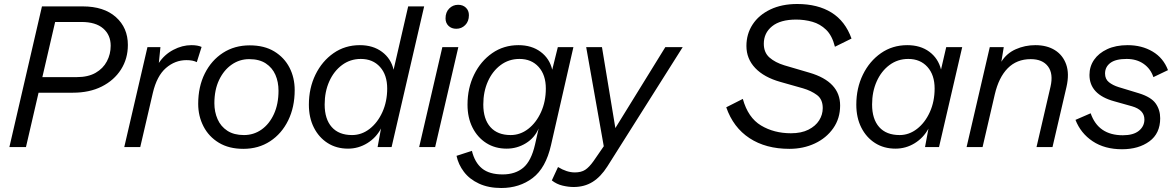

<svg xmlns="http://www.w3.org/2000/svg" viewBox="-20 -736 5881 961"><path d="M27 0 190 -704H394Q500 -704 560 -650.5Q620 -597 620 -511Q620 -442 585.5 -388Q551 -334 489.5 -303Q428 -272 345 -272H173L110 0ZM388 -626H256L192 -350H364Q421 -350 458.5 -371.5Q496 -393 515 -429Q534 -465 534 -507Q534 -561 496.5 -593.5Q459 -626 388 -626Z M602 0 718 -500H783L775 -421Q803 -463 847.5 -486.5Q892 -510 938 -510Q970 -510 989 -501L965 -425Q955 -430 942.5 -432.5Q930 -435 913 -435Q856 -435 810.5 -395.5Q765 -356 745 -271L682 0Z M1198 9Q1126 9 1075.5 -21.5Q1025 -52 998.5 -103.5Q972 -155 972 -216Q972 -302 1005 -368Q1038 -434 1096 -471.5Q1154 -509 1230 -509Q1303 -509 1353 -478.5Q1403 -448 1429 -397.5Q1455 -347 1455 -285Q1455 -200 1422.5 -133.5Q1390 -67 1332 -29Q1274 9 1198 9ZM1201 -60Q1250 -60 1289 -87.5Q1328 -115 1351 -165Q1374 -215 1374 -282Q1374 -326 1358.5 -361.5Q1343 -397 1310.5 -418.5Q1278 -440 1227 -440Q1179 -440 1139.5 -412.5Q1100 -385 1076.5 -335.5Q1053 -286 1053 -219Q1053 -176 1069 -139.5Q1085 -103 1118 -81.5Q1151 -60 1201 -60Z M1722 8Q1664 8 1620 -20Q1576 -48 1551 -97.5Q1526 -147 1526 -212Q1526 -295 1559 -362.5Q1592 -430 1649.5 -470Q1707 -510 1781 -510Q1847 -510 1892 -476.5Q1937 -443 1950 -387L2023 -704H2103L1940 0H1870L1887 -93Q1863 -47 1818.5 -19.5Q1774 8 1722 8ZM1742 -60Q1790 -60 1830 -91Q1870 -122 1894 -175Q1918 -228 1918 -293Q1918 -361 1882 -401Q1846 -441 1786 -441Q1733 -441 1692 -410.5Q1651 -380 1628 -328.5Q1605 -277 1605 -213Q1605 -140 1640.5 -100Q1676 -60 1742 -60Z M2274 -500 2158 0H2078L2194 -500ZM2264 -592Q2240 -592 2225 -606.5Q2210 -621 2210 -644Q2210 -675 2228.5 -693.5Q2247 -712 2273 -712Q2297 -712 2312 -697.5Q2327 -683 2327 -660Q2327 -629 2308.5 -610.5Q2290 -592 2264 -592Z M2489 205Q2425 205 2377.5 183Q2330 161 2302 124Q2274 87 2265 44L2342 19Q2356 77 2392.5 107Q2429 137 2496 137Q2559 137 2599 103.5Q2639 70 2658 -13L2676 -93Q2656 -46 2612 -19Q2568 8 2516 8Q2458 8 2414 -20Q2370 -48 2345 -97.5Q2320 -147 2320 -212Q2320 -295 2353 -362.5Q2386 -430 2443.5 -470Q2501 -510 2575 -510Q2641 -510 2686 -476.5Q2731 -443 2744 -387L2772 -500H2850L2738 -10Q2712 105 2646 155Q2580 205 2489 205ZM2536 -60Q2584 -60 2624 -91Q2664 -122 2688 -175Q2712 -228 2712 -293Q2712 -361 2676 -401Q2640 -441 2580 -441Q2527 -441 2486 -410.5Q2445 -380 2422 -328.5Q2399 -277 2399 -213Q2399 -140 2434.5 -100Q2470 -60 2536 -60Z M2851 200Q2825 200 2795.5 193Q2766 186 2742 167L2773 100Q2817 127 2857 127Q2889 127 2909 114Q2929 101 2951 70L3002 -4L2914 -500H2993L3060 -95L3310 -500H3397L3020 97Q2987 149 2946 174.5Q2905 200 2851 200Z M3931 9Q3813 9 3731.5 -44.5Q3650 -98 3615 -199L3698 -241Q3724 -147 3789 -108Q3854 -69 3939 -69Q3991 -69 4026.5 -87Q4062 -105 4080 -133.5Q4098 -162 4098 -195Q4098 -239 4069 -260.5Q4040 -282 3999 -294L3886 -326Q3804 -349 3760 -395.5Q3716 -442 3716 -506Q3716 -566 3747 -613.5Q3778 -661 3835.5 -688.5Q3893 -716 3970 -716Q4073 -716 4142 -673Q4211 -630 4242 -543L4159 -502Q4145 -558 4115 -587Q4085 -616 4046 -627Q4007 -638 3965 -638Q3886 -638 3844.5 -604.5Q3803 -571 3803 -517Q3803 -473 3831.5 -448Q3860 -423 3906 -409L4032 -372Q4185 -327 4185 -208Q4185 -143 4150.5 -94Q4116 -45 4058.5 -18Q4001 9 3931 9Z M4462 8Q4404 8 4360 -20Q4316 -48 4291 -97.5Q4266 -147 4266 -212Q4266 -295 4299 -362.5Q4332 -430 4389.5 -470Q4447 -510 4521 -510Q4587 -510 4631.5 -477Q4676 -444 4690 -388L4716 -500H4796L4680 0H4610L4627 -92Q4602 -46 4558 -19Q4514 8 4462 8ZM4483 -60Q4530 -60 4570 -91Q4610 -122 4634 -175Q4658 -228 4658 -293Q4658 -361 4622 -401Q4586 -441 4526 -441Q4473 -441 4432 -410.5Q4391 -380 4368 -328.5Q4345 -277 4345 -213Q4345 -140 4380.5 -100Q4416 -60 4483 -60Z M4818 0 4934 -500H5004L4992 -427Q5018 -469 5064 -489.5Q5110 -510 5162 -510Q5220 -510 5260 -485Q5300 -460 5316.5 -413.5Q5333 -367 5318 -301L5248 0H5168L5238 -302Q5253 -367 5225.5 -403.5Q5198 -440 5139 -440Q5069 -440 5024 -394.5Q4979 -349 4959 -263L4898 0Z M5596 11Q5509 11 5449 -29Q5389 -69 5363 -136L5439 -169Q5477 -59 5600 -59Q5653 -59 5680.5 -81.5Q5708 -104 5708 -138Q5708 -186 5646 -204L5557 -229Q5433 -263 5433 -361Q5433 -403 5456 -436.5Q5479 -470 5522 -490Q5565 -510 5624 -510Q5695 -510 5749 -478Q5803 -446 5826 -385L5753 -350Q5739 -392 5704 -416.5Q5669 -441 5619 -441Q5564 -441 5537.5 -421Q5511 -401 5511 -368Q5511 -340 5530.5 -324.5Q5550 -309 5579 -300L5681 -269Q5742 -250 5764.5 -218Q5787 -186 5787 -144Q5787 -68 5733 -28.5Q5679 11 5596 11Z"/></svg>

Font: Prodigy Sans
Style: Italic
Weight: 400
Italic angle: -13°
Designer: Wei Huang
Foundry: Wei Huang
Version: Version 1.003; ttfautohint (v1.8.3)